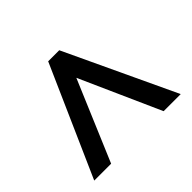

<svg xmlns="http://www.w3.org/2000/svg" viewBox="-106 -851 675 675"><g transform="rotate(-45 232.0 -513.5)"><path d="M199 -719 17 -308H101L228 -608L362 -308H447L254 -719Z"/></g></svg>

Font: Noto Sans Gurmukhi UI Condensed Medium
Style: Regular
Weight: 500
Width: 3
Designer: Jelle Bosma - Monotype Design Team
Foundry: Monotype Imaging Inc.
Version: Version 2.004